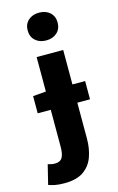

<svg xmlns="http://www.w3.org/2000/svg" viewBox="-160 -778 633 1029"><g transform="rotate(-15 156.0 -263.5)"><path d="M22 -203.3V-298.7L94.4 -304.7H312.2V-203.3ZM64.5 195.9Q34 195.9 13.2 191.9Q-7.7 187.9 -23.4 181.9L3.1 74Q13.7 77 23 78.9Q32.3 80.8 41.8 80.8Q71.4 80.8 82.9 61.4Q94.4 42 94.4 0.7V-496H241.8V-3.6Q241.8 50.7 225.6 96.2Q209.5 141.6 170.8 168.8Q132 195.9 64.5 195.9ZM167.9 -568.7Q131 -568.7 107.9 -589.8Q84.8 -610.9 84.8 -645.9Q84.8 -680.7 107.9 -701.7Q131 -722.7 167.9 -722.7Q205 -722.7 228 -701.7Q251 -680.7 251 -645.9Q251 -610.9 228 -589.8Q205 -568.7 167.9 -568.7Z"/></g></svg>

Font: Source Sans 3
Style: Regular
Weight: 200
Designer: Paul D. Hunt
Foundry: Adobe
Version: Version 3.046;hotconv 1.0.118;makeotfexe 2.5.65603